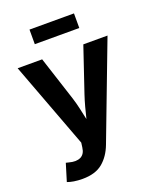

<svg xmlns="http://www.w3.org/2000/svg" viewBox="-169 -839 941 1147"><g transform="rotate(-20 301.0 -265.5)"><path d="M58.6 193.4 92.3 83 110.4 87.4Q154.8 99.6 183.1 85.7Q211.4 71.8 216.3 30.8L220.2 1.5L15.1 -545.9H170.9L262.7 -262.7Q273.9 -227.1 281.7 -191.7Q289.6 -156.2 297.4 -120.1Q306.2 -156.7 315.7 -192.1Q325.2 -227.5 336.9 -262.7L432.6 -545.9H586.4L354.5 64.5Q329.6 130.4 283 169.2Q236.3 208 154.3 208Q125 208 99.6 203.9Q74.2 199.7 58.6 193.4ZM443.4 -738.8V-646H160.6V-738.8Z"/></g></svg>

Font: Inter
Style: Bold
Weight: 700
Designer: Rasmus Andersson
Foundry: rsms
Version: Version 4.001;git-9221beed3